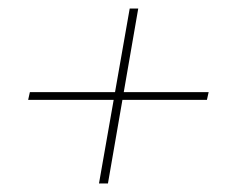

<svg xmlns="http://www.w3.org/2000/svg" viewBox="-20 -515 540 450"><path d="M212 -85 284 -495H304L233 -85ZM46 -281 50 -299H469L465 -281Z"/></svg>

Font: DM Sans 36pt Thin
Style: Italic
Weight: 250
Italic angle: -10°
Designer: Colophon Foundry, Jonny Pinhorn
Foundry: Colophon Foundry
Version: Version 4.004;gftools[0.9.30]